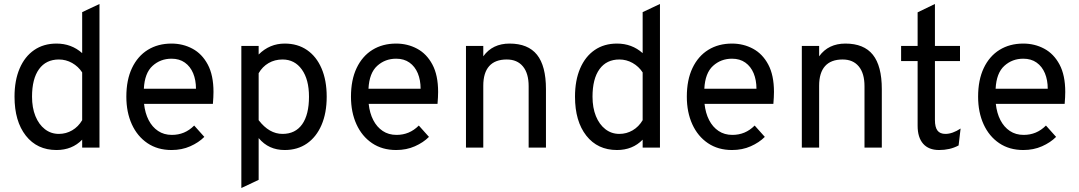

<svg xmlns="http://www.w3.org/2000/svg" viewBox="-20 -742 5421 965"><path d="M264 12Q166.5 12 109.8 -60.2Q53 -132.5 53 -256Q53 -338 78.8 -398Q104.5 -458 151.8 -490.5Q199 -523 264 -523Q339 -523 393 -475V-681L480 -722V0H393V-40Q342.5 12 264 12ZM276 -69Q312 -69 342.8 -87Q373.5 -105 393 -138V-378Q373.5 -408 342.5 -425.5Q311.5 -443 276 -443Q211.5 -443 176.2 -394.5Q141 -346 141 -256Q141 -200.5 158 -158.5Q175 -116.5 205.5 -92.8Q236 -69 276 -69Z M842 12Q772 12 721 -22.5Q670 -57 642.5 -117.5Q615 -178 615 -256Q615 -340.5 643.5 -400.2Q672 -460 723 -491.5Q774 -523 842 -523Q899.5 -523 947.5 -497.2Q995.5 -471.5 1024.2 -417.8Q1053 -364 1053 -280Q1053 -268 1052.2 -252.2Q1051.5 -236.5 1050 -220H704Q709 -173.5 727 -138.5Q745 -103.5 774.5 -83.8Q804 -64 844 -64Q876.5 -64 904.2 -75.5Q932 -87 956 -111L1007 -54Q978.5 -25.5 936.2 -6.8Q894 12 842 12ZM703 -296H965Q965 -339.5 950.8 -373.8Q936.5 -408 909 -427.5Q881.5 -447 842 -447Q786.5 -447 746.8 -411Q707 -375 703 -296Z M1193 203V-511H1280V-468Q1335 -523 1411 -523Q1476 -523 1523.2 -490.5Q1570.5 -458 1596.2 -398Q1622 -338 1622 -256Q1622 -174 1596 -113.8Q1570 -53.5 1522.8 -20.8Q1475.5 12 1411 12Q1370.5 12 1338 -2.8Q1305.5 -17.5 1280 -48V162ZM1400 -69Q1464.5 -69 1498.8 -117.5Q1533 -166 1533 -256Q1533 -342.5 1497 -392.8Q1461 -443 1400 -443Q1361 -443 1330 -425Q1299 -407 1280 -374V-138Q1306.5 -103.5 1336.5 -86.2Q1366.5 -69 1400 -69Z M1971 12Q1901 12 1850 -22.5Q1799 -57 1771.5 -117.5Q1744 -178 1744 -256Q1744 -340.5 1772.5 -400.2Q1801 -460 1852 -491.5Q1903 -523 1971 -523Q2028.5 -523 2076.5 -497.2Q2124.5 -471.5 2153.2 -417.8Q2182 -364 2182 -280Q2182 -268 2181.2 -252.2Q2180.5 -236.5 2179 -220H1833Q1838 -173.5 1856 -138.5Q1874 -103.5 1903.5 -83.8Q1933 -64 1973 -64Q2005.5 -64 2033.2 -75.5Q2061 -87 2085 -111L2136 -54Q2107.5 -25.5 2065.2 -6.8Q2023 12 1971 12ZM1832 -296H2094Q2094 -339.5 2079.8 -373.8Q2065.5 -408 2038 -427.5Q2010.5 -447 1971 -447Q1915.5 -447 1875.8 -411Q1836 -375 1832 -296Z M2322 0V-511H2409V-459Q2432.5 -491.5 2465.5 -507.2Q2498.5 -523 2541 -523Q2634 -523 2679 -466.8Q2724 -410.5 2724 -294V0H2637V-309Q2637 -373.5 2608.2 -408.2Q2579.5 -443 2527 -443Q2468.5 -443 2438.8 -409.8Q2409 -376.5 2409 -311V0Z M3081 12Q2983.5 12 2926.8 -60.2Q2870 -132.5 2870 -256Q2870 -338 2895.8 -398Q2921.5 -458 2968.8 -490.5Q3016 -523 3081 -523Q3156 -523 3210 -475V-681L3297 -722V0H3210V-40Q3159.5 12 3081 12ZM3093 -69Q3129 -69 3159.8 -87Q3190.5 -105 3210 -138V-378Q3190.5 -408 3159.5 -425.5Q3128.5 -443 3093 -443Q3028.5 -443 2993.2 -394.5Q2958 -346 2958 -256Q2958 -200.5 2975 -158.5Q2992 -116.5 3022.5 -92.8Q3053 -69 3093 -69Z M3659 12Q3589 12 3538 -22.5Q3487 -57 3459.5 -117.5Q3432 -178 3432 -256Q3432 -340.5 3460.5 -400.2Q3489 -460 3540 -491.5Q3591 -523 3659 -523Q3716.5 -523 3764.5 -497.2Q3812.5 -471.5 3841.2 -417.8Q3870 -364 3870 -280Q3870 -268 3869.2 -252.2Q3868.5 -236.5 3867 -220H3521Q3526 -173.5 3544 -138.5Q3562 -103.5 3591.5 -83.8Q3621 -64 3661 -64Q3693.5 -64 3721.2 -75.5Q3749 -87 3773 -111L3824 -54Q3795.5 -25.5 3753.2 -6.8Q3711 12 3659 12ZM3520 -296H3782Q3782 -339.5 3767.8 -373.8Q3753.5 -408 3726 -427.5Q3698.5 -447 3659 -447Q3603.5 -447 3563.8 -411Q3524 -375 3520 -296Z M4010 0V-511H4097V-459Q4120.5 -491.5 4153.5 -507.2Q4186.5 -523 4229 -523Q4322 -523 4367 -466.8Q4412 -410.5 4412 -294V0H4325V-309Q4325 -373.5 4296.2 -408.2Q4267.5 -443 4215 -443Q4156.5 -443 4126.8 -409.8Q4097 -376.5 4097 -311V0Z M4700 12Q4647.5 12 4619.8 -19.5Q4592 -51 4592 -110V-435H4509V-511H4592V-680L4679 -722V-511H4805V-435H4679V-139Q4679 -102.5 4691.8 -85.8Q4704.5 -69 4732 -69Q4767 -69 4808 -96L4798 -11Q4775.5 1 4751.2 6.5Q4727 12 4700 12Z M5123 12Q5053 12 5002 -22.5Q4951 -57 4923.5 -117.5Q4896 -178 4896 -256Q4896 -340.5 4924.5 -400.2Q4953 -460 5004 -491.5Q5055 -523 5123 -523Q5180.5 -523 5228.5 -497.2Q5276.5 -471.5 5305.2 -417.8Q5334 -364 5334 -280Q5334 -268 5333.2 -252.2Q5332.5 -236.5 5331 -220H4985Q4990 -173.5 5008 -138.5Q5026 -103.5 5055.5 -83.8Q5085 -64 5125 -64Q5157.5 -64 5185.2 -75.5Q5213 -87 5237 -111L5288 -54Q5259.5 -25.5 5217.2 -6.8Q5175 12 5123 12ZM4984 -296H5246Q5246 -339.5 5231.8 -373.8Q5217.5 -408 5190 -427.5Q5162.5 -447 5123 -447Q5067.5 -447 5027.8 -411Q4988 -375 4984 -296Z"/></svg>

Font: Overpass
Style: Regular
Weight: 400
Designer: Delve Withrington, Dave Bailey, Thomas Jockin
Foundry: Delve Fonts LLC
Version: Version 4.000